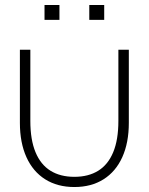

<svg xmlns="http://www.w3.org/2000/svg" viewBox="-20 -740 598 772"><path d="M339 -660V-720H399V-660ZM159 -660V-720H219V-660ZM60 -246V-540H102V-254Q102 -178 122.8 -128Q143.5 -78 183 -53.5Q222.5 -29 279 -29Q335.5 -29 375 -53.5Q414.5 -78 435.2 -128Q456 -178 456 -254V-540H498V-246Q498 -166.5 471.8 -108.2Q445.5 -50 396.2 -19Q347 12 279 12Q211 12 161.8 -19Q112.5 -50 86.2 -108.2Q60 -166.5 60 -246Z"/></svg>

Font: Manrope
Style: Regular
Weight: 400
Designer: Mikhail Sharanda
Foundry: Mikhail Sharanda
Version: Version 4.503